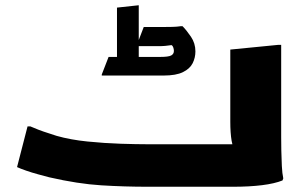

<svg xmlns="http://www.w3.org/2000/svg" viewBox="-20 -712 1168 732"><path d="M85 -230H96Q107 -225 126.5 -217.5Q146 -210 165.5 -204Q185 -198 196 -194Q249 -179 313.5 -172.5Q378 -166 439.5 -164Q501 -162 544 -162H945L881 -135Q868 -146 863 -175.5Q858 -205 858 -248V-523L1041 -541H1052V-189Q1052 -169 1052.5 -139Q1053 -109 1054.5 -79.5Q1056 -50 1060 -32L1057 -24Q1027 -12 979 -6Q931 0 868 0H544Q454 0 365.5 -5.5Q277 -11 168 -36Q149 -41 125 -47.5Q101 -54 79.5 -61.5Q58 -69 45 -75ZM509 -463 493 -495H591Q622 -495 632.5 -500.5Q643 -506 643 -518Q643 -523 641 -530Q639 -537 634 -540Q621 -538 609.5 -537Q598 -536 581 -536H500L528 -609H598Q619 -609 637.5 -609.5Q656 -610 668 -612H676Q691 -597 708 -572Q725 -547 725 -516Q725 -492 714.5 -471Q704 -450 677.5 -437Q651 -424 604 -424H368V-428L394 -495H442L426 -463V-683L509 -692Z"/></svg>

Font: Kufam ExtraBold
Style: Regular
Weight: 800
Designer: Wael Morcos, Artur Schmal
Foundry: Original Type
Version: Version 1.300; ttfautohint (v1.8.3)